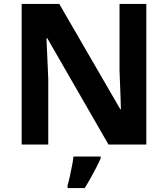

<svg xmlns="http://www.w3.org/2000/svg" viewBox="-20 -734 853 975"><path d="M723 0H531L220 -540H216Q218 -489 220.5 -438Q223 -387 225 -336V0H90V-714H281L591 -179H594Q593 -212 592 -245Q591 -278 589.5 -310.5Q588 -343 587 -376V-714H723ZM491 71Q481 93 468.5 117.5Q456 142 441.5 168Q427 194 410 221H323V208Q329 188 334.5 162Q340 136 345.5 109Q351 82 353 61H491Z"/></svg>

Font: Noto Sans Bassa Vah
Style: Regular
Weight: 400
Designer: Monotype Design Team
Foundry: Monotype Imaging Inc.
Version: Version 2.002